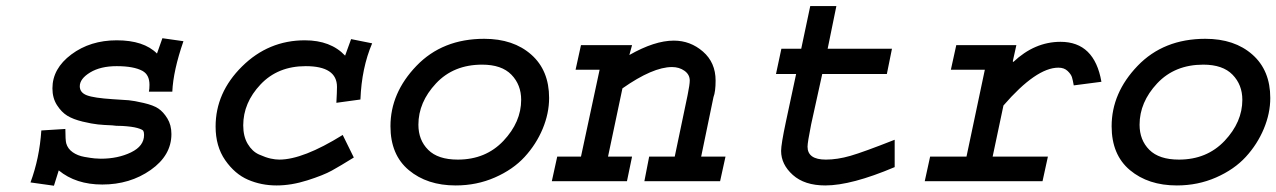

<svg xmlns="http://www.w3.org/2000/svg" viewBox="-20 -589 4148 624"><path d="M507.8 -464.8 576.2 -455.1Q543 -359.4 540 -291H463.9Q465.8 -298.8 465.8 -313.5Q465.8 -345.7 443.4 -358.4Q415 -374 359.4 -374Q306.6 -374 272.9 -353.5Q239.3 -333 239.3 -308.6Q239.3 -288.1 262.2 -279.3Q285.2 -270.5 346.7 -266.6Q381.8 -264.6 398.4 -263.2Q415 -261.7 446.8 -254.4Q478.5 -247.1 494.6 -236.3Q510.7 -225.6 523.9 -204.1Q537.1 -182.6 537.1 -153.3Q537.1 -84 469.7 -36.6Q402.3 10.7 312.5 10.7Q226.6 10.7 170.9 -35.2L155.3 14.6L79.1 3.9Q108.4 -75.2 114.3 -165L192.4 -169.9Q192.4 -133.8 195.3 -123Q200.2 -105.5 216.3 -94.2Q232.4 -83 254.4 -79.1Q276.4 -75.2 287.6 -74.2Q298.8 -73.2 307.6 -73.2Q363.3 -73.2 405.8 -93.8Q448.2 -114.3 448.2 -150.4Q448.2 -159.2 445.8 -163.6Q443.4 -168 426.8 -172.9Q410.2 -177.7 377 -179.7Q354.5 -179.7 344.7 -181.6Q317.4 -182.6 298.3 -184.6Q279.3 -186.5 248.5 -193.8Q217.8 -201.2 198.7 -212.9Q179.7 -224.6 165 -247.6Q150.4 -270.5 150.4 -301.8Q150.4 -366.2 211.9 -412.1Q273.4 -458 359.4 -458Q447.3 -458 490.2 -415Z M1121.1 -461.9 1189.5 -448.2Q1155.3 -368.2 1151.4 -265.6L1073.2 -254.9Q1075.2 -291 1075.2 -306.6Q1075.2 -374 973.6 -374Q882.8 -374 826.7 -314.5Q770.5 -254.9 770.5 -181.6Q770.5 -145.5 785.2 -121.1Q799.8 -96.7 821.8 -86.9Q843.8 -77.1 859.4 -73.7Q875 -70.3 887.7 -70.3Q964.8 -70.3 1093.8 -150.4L1129.9 -77.1Q1085.9 -49.8 1058.6 -34.7Q1031.2 -19.5 979 -2.9Q926.8 13.7 878.9 13.7Q829.1 13.7 786.1 -4.9Q743.2 -23.4 711.9 -68.4Q680.7 -113.3 680.7 -177.7Q680.7 -288.1 766.6 -373Q852.5 -458 970.7 -458Q1054.7 -458 1101.6 -408.2Z M1553.7 -462.9Q1648.4 -462.9 1706.5 -411.6Q1764.6 -360.4 1764.6 -270.5Q1764.6 -220.7 1743.7 -170.4Q1722.7 -120.1 1685.1 -79.1Q1647.5 -38.1 1588.4 -12.2Q1529.3 13.7 1460.9 13.7Q1368.2 13.7 1308.6 -36.1Q1249 -85.9 1249 -178.7Q1249 -287.1 1333.5 -375Q1418 -462.9 1553.7 -462.9ZM1546.9 -378.9Q1454.1 -378.9 1397 -317.9Q1339.8 -256.8 1339.8 -183.6Q1339.8 -133.8 1371.6 -102.1Q1403.3 -70.3 1467.8 -70.3Q1558.6 -70.3 1616.2 -131.3Q1673.8 -192.4 1673.8 -264.6Q1673.8 -313.5 1642.1 -346.2Q1610.4 -378.9 1546.9 -378.9Z M1868.2 -442.4H2034.2L2025.4 -410.2Q2107.4 -457 2169.9 -457Q2223.6 -457 2264.6 -421.4Q2305.7 -385.7 2305.7 -327.1Q2305.7 -291 2298.8 -273.4L2258.8 -80.1H2337.9L2320.3 0H2074.2L2089.8 -80.1H2172.9L2214.8 -280.3Q2221.7 -314.5 2221.7 -327.1Q2221.7 -346.7 2204.6 -358.9Q2187.5 -371.1 2164.1 -371.1Q2101.6 -371.1 2002.9 -301.8L1956.1 -80.1H2034.2L2017.6 0H1773.4L1791 -80.1H1868.2L1928.7 -362.3H1850.6Z M2613.3 -569.3H2698.2L2669.9 -430.7H2878.9L2862.3 -348.6H2652.3L2616.2 -184.6Q2604.5 -126 2604.5 -112.3Q2604.5 -70.3 2664.1 -70.3Q2701.2 -70.3 2743.7 -82.5Q2786.1 -94.7 2887.7 -134.8V-45.9Q2747.1 13.7 2662.1 13.7Q2594.7 13.7 2556.6 -20.5Q2518.6 -54.7 2518.6 -98.6Q2518.6 -120.1 2534.2 -193.4L2567.4 -348.6H2502L2519.5 -430.7H2584Z M3087.9 -442.4H3283.2L3271.5 -389.6L3273.4 -387.7Q3342.8 -453.1 3426.8 -453.1Q3537.1 -453.1 3559.6 -323.2L3469.7 -311.5Q3466.8 -328.1 3463.9 -337.9Q3460.9 -347.7 3449.7 -358.4Q3438.5 -369.1 3419.9 -369.1Q3347.7 -369.1 3241.2 -246.1L3206.1 -80.1H3385.7L3368.2 0H2985.4L3002.9 -80.1H3121.1L3180.7 -362.3H3070.3Z M3897.5 -462.9Q3992.2 -462.9 4050.3 -411.6Q4108.4 -360.4 4108.4 -270.5Q4108.4 -220.7 4087.4 -170.4Q4066.4 -120.1 4028.8 -79.1Q3991.2 -38.1 3932.1 -12.2Q3873 13.7 3804.7 13.7Q3711.9 13.7 3652.3 -36.1Q3592.8 -85.9 3592.8 -178.7Q3592.8 -287.1 3677.2 -375Q3761.7 -462.9 3897.5 -462.9ZM3890.6 -378.9Q3797.9 -378.9 3740.7 -317.9Q3683.6 -256.8 3683.6 -183.6Q3683.6 -133.8 3715.3 -102.1Q3747.1 -70.3 3811.5 -70.3Q3902.3 -70.3 3960 -131.3Q4017.6 -192.4 4017.6 -264.6Q4017.6 -313.5 3985.8 -346.2Q3954.1 -378.9 3890.6 -378.9Z"/></svg>

Font: Thabit-Bold-Oblique
Style: Bold Oblique
Weight: 700
Designer: Regenerated by Nadim Shaikli
Foundry: MAK Alagha
Version: 0.01